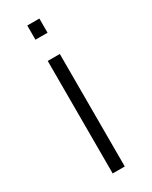

<svg xmlns="http://www.w3.org/2000/svg" viewBox="-188 -754 631 798"><g transform="rotate(-30 128.0 -355.0)"><path d="M99 -642H157V-710H99ZM99 0H157V-540H99Z"/></g></svg>

Font: Resamitz
Style: Regular
Weight: 500
Designer: gluk
Foundry: gluk
Version: Version 0.047